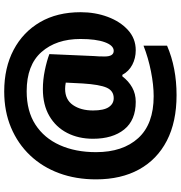

<svg xmlns="http://www.w3.org/2000/svg" viewBox="6 -768 838 889"><g transform="rotate(-90 424.5 -324.0)"><path d="M812 -369Q812 -302 790.5 -244Q769 -186 729.5 -150Q690 -114 636 -114Q599 -114 568.5 -130Q538 -146 522 -176H515Q493 -147 463.5 -130.5Q434 -114 397 -114Q312 -114 269 -167.5Q226 -221 226 -312Q226 -379 253 -431.5Q280 -484 331.5 -514Q383 -544 456 -544Q499 -544 542.5 -535Q586 -526 618 -514L609 -308Q608 -299 607.5 -285Q607 -271 607 -258Q607 -216 633 -216Q658 -216 673 -257Q688 -298 688 -370Q688 -482 627.5 -550.5Q567 -619 446 -619Q354 -619 291.5 -578.5Q229 -538 196.5 -465.5Q164 -393 164 -298Q164 -174 229 -102.5Q294 -31 423 -31Q475 -31 538 -43.5Q601 -56 657 -78V31Q555 75 428 75Q304 75 217 30Q130 -15 84 -98.5Q38 -182 38 -298Q38 -391 66.5 -468.5Q95 -546 149 -603Q203 -660 278 -691.5Q353 -723 445 -723Q555 -723 637.5 -679.5Q720 -636 766 -557Q812 -478 812 -369ZM357 -312Q357 -262 372.5 -239Q388 -216 414 -216Q448 -216 462.5 -248.5Q477 -281 482 -359L486 -438Q470 -441 457 -441Q407 -441 382 -404.5Q357 -368 357 -312Z"/></g></svg>

Font: Noto Sans Malayalam SemiCondensed Black
Style: Regular
Weight: 900
Width: 4
Designer: Jelle Bosma - Monotype Design Team
Foundry: Monotype Imaging Inc.
Version: Version 2.104; ttfautohint (v1.8.4.7-5d5b)